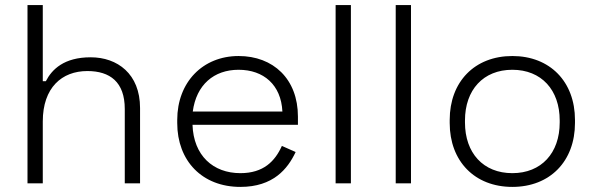

<svg xmlns="http://www.w3.org/2000/svg" viewBox="-20 -720 2342 754"><path d="M88 0H148V-243C148 -376 223 -441 323 -441C412 -441 470 -398 470 -292V0H530V-296C530 -430 441 -495 336 -495C232 -495 184 -448 160 -401H148V-700H88Z M924 14C1053 14 1110 -57 1141 -123L1087 -147C1060 -87 1015 -40 924 -40C817 -40 740 -109 736 -230H1150V-262C1150 -410 1053 -500 917 -500C777 -500 676 -398 676 -249V-237C676 -88 774 14 924 14ZM737 -282C751 -387 820 -446 917 -446C1015 -446 1084 -387 1089 -282Z M1298 0H1358V-700H1298Z M1534 0H1594V-700H1534Z M1992 14C2140 14 2238 -87 2238 -237V-249C2238 -399 2140 -500 1992 -500C1844 -500 1746 -399 1746 -249V-237C1746 -87 1844 14 1992 14ZM1806 -239V-247C1806 -367 1878 -446 1992 -446C2106 -446 2178 -367 2178 -247V-239C2178 -119 2106 -40 1992 -40C1878 -40 1806 -119 1806 -239Z"/></svg>

Font: Meta Space Light
Style: Regular
Weight: 300
Designer: Meta Pool / Florian Karsten
Foundry: Meta Pool / Florian Karsten
Version: Version 2.000;Glyphs 3.1.1 (3137)